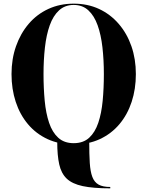

<svg xmlns="http://www.w3.org/2000/svg" viewBox="-20 -780 806 1050"><path d="M583 250Q490 250 432.5 237.8Q375 225.5 345 197Q315 168.5 304 119.2Q293 70 293 -4Q338 8 381.5 8Q425 8 468 -4Q468 64 471 111.2Q474 158.5 485 187.5Q496 216.5 519.2 229.5Q542.5 242.5 583 242.5ZM383 10Q303.5 10 240.2 -19.2Q177 -48.5 133 -100.8Q89 -153 66 -223Q43 -293 43 -375Q43 -457 67.5 -527Q92 -597 136.8 -649.5Q181.5 -702 244.2 -731Q307 -760 383 -760Q459.5 -760 521.8 -731Q584 -702 629.2 -649.5Q674.5 -597 698.8 -527Q723 -457 723 -375Q723 -293 700 -223Q677 -153 633 -100.8Q589 -48.5 526 -19.2Q463 10 383 10ZM383 3Q435.5 3 467.8 -26.8Q500 -56.5 517.5 -108.5Q535 -160.5 541.5 -229Q548 -297.5 548 -375Q548 -452.5 540.2 -521Q532.5 -589.5 514 -641.5Q495.5 -693.5 463.5 -723.2Q431.5 -753 383 -753Q335 -753 302.8 -723.2Q270.5 -693.5 252 -641.5Q233.5 -589.5 225.8 -521Q218 -452.5 218 -375Q218 -297.5 224.5 -229Q231 -160.5 248.5 -108.5Q266 -56.5 298.5 -26.8Q331 3 383 3Z"/></svg>

Font: Bodoni Moda 28pt
Style: Bold
Weight: 700
Designer: Owen Earl
Foundry: indestructible type
Version: Version 2.005